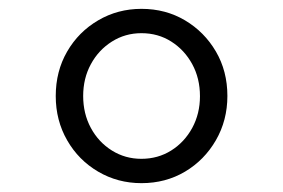

<svg xmlns="http://www.w3.org/2000/svg" viewBox="-20 -731 640 434"><path d="M299.8 -317Q246.2 -317 201.9 -343Q157.5 -369 131.8 -413.9Q106 -458.8 106 -513.9Q106 -570 131.8 -614.5Q157.5 -659 201.9 -685Q246.2 -711 299.8 -711Q354.4 -711 398.2 -685Q442 -659 468 -614.6Q494 -570.2 494 -514.1Q494 -459 468 -414Q442 -369 398.2 -343Q354.4 -317 299.8 -317ZM299.5 -372Q337 -372 367 -390.8Q397 -409.7 414.5 -441.8Q432 -474 432 -513.5Q432 -554 414.5 -586Q397.1 -618 367.2 -637Q337.4 -656 299.7 -656Q263 -656 232.9 -637Q202.7 -617.9 185.4 -585.9Q168 -553.9 168 -514Q168 -474 185.4 -441.8Q202.7 -409.7 232.9 -390.8Q263 -372 299.5 -372Z"/></svg>

Font: Red Hat Mono
Style: Regular
Weight: 300
Monospace: yes
Designer: Pentagram, MCKL
Foundry: Pentagram, MCKL
Version: Version 1.023